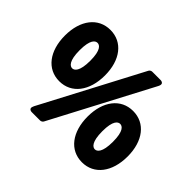

<svg xmlns="http://www.w3.org/2000/svg" viewBox="-150 -941 1228 1228"><g transform="rotate(45 464.5 -327.0)"><path d="M231 -227C341 -227 412 -320 412 -460C412 -599 341 -691 231 -691C121 -691 50 -599 50 -460C50 -320 121 -227 231 -227ZM231 -344C212 -344 183 -363 183 -460C183 -557 212 -574 231 -574C250 -574 279 -557 279 -460C279 -363 250 -344 231 -344ZM322 37C330 37 340 32 344 24L701 -654C722 -695 679 -691 679 -691H609C601 -691 591 -686 587 -678L230 0C209 41 252 37 252 37ZM700 37C810 37 881 -56 881 -196C881 -335 810 -427 700 -427C590 -427 519 -335 519 -196C519 -56 590 37 700 37ZM700 -80C681 -80 652 -99 652 -196C652 -293 681 -310 700 -310C719 -310 748 -293 748 -196C748 -99 719 -80 700 -80Z"/></g></svg>

Font: Falling Sky
Style: Blk
Weight: 900
Designer: Paul D. Hunt
Foundry: Adobe Systems Incorporated
Version: Version 1.02